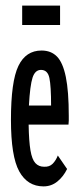

<svg xmlns="http://www.w3.org/2000/svg" viewBox="-20 -654 290 684"><path d="M135 10Q78 10 48.5 -43.5Q19 -97 19 -227Q19 -364 45.5 -419Q72 -474 128 -474Q162 -474 183 -452.5Q204 -431 214.5 -380Q225 -329 225 -241Q225 -231 225 -224.5Q225 -218 224 -210H82Q83 -151 88.5 -118.5Q94 -86 106 -73Q118 -60 137 -60Q156 -59 167.5 -70.5Q179 -82 186 -100L219 -52Q206 -25 184.5 -7.5Q163 10 135 10ZM83 -278H162Q162 -347 156 -376Q150 -405 126 -405Q105 -405 96 -377.5Q87 -350 83 -278ZM59 -565V-634H194V-565Z"/></svg>

Font: Inconsolata UltraCondensed SemiBold
Style: Regular
Weight: 600
Width: 1
Monospace: yes
Designer: Raph Levien, Cyreal, Brenton Simpson
Foundry: Raph Levien, Cyreal, Google
Version: Version 3.001; ttfautohint (v1.8.2.53-6de2)